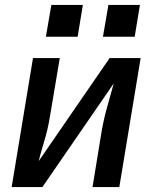

<svg xmlns="http://www.w3.org/2000/svg" viewBox="-20 -754 640 774"><path d="M27 0 113 -520H221L186 -312Q182 -286 177 -260Q172 -234 165 -208Q158 -182 150 -156Q142 -130 136 -104H135Q135 -104 135 -103.5Q135 -103 135 -103L422 -520H547L461 0H353L387 -208Q391 -234 396.5 -260Q402 -286 409 -312Q416 -338 423.5 -364Q431 -390 438 -416Q438 -416 438 -416.5Q438 -417 438 -417L151 0ZM523 -606H395L417 -734H544ZM293 -606H165L187 -734H314Z"/></svg>

Font: Iosevka SS04 SmBd Ex Obl
Style: Regular
Weight: 600
Width: 7
Italic angle: -9°
Monospace: yes
Designer: Belleve Invis
Foundry: Belleve Invis
Version: Version 19.0.0; ttfautohint (v1.8.4)